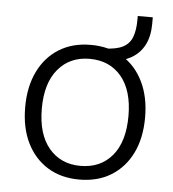

<svg xmlns="http://www.w3.org/2000/svg" viewBox="-48 -660 643 713"><g transform="rotate(5 273.5 -304.0)"><path d="M273 8Q205 8 155 -23Q105 -54 77.5 -110Q50 -166 50 -243Q50 -319 77.5 -375.5Q105 -432 155 -463Q205 -494 273 -494Q342 -494 392 -463Q442 -432 469.5 -375.5Q497 -319 497 -243Q497 -166 469.5 -110Q442 -54 392 -23Q342 8 273 8ZM273 -43Q348 -43 391.5 -95Q435 -147 435 -243Q435 -338 391.5 -390Q348 -442 273 -442Q200 -442 156 -390Q112 -338 112 -243Q112 -147 156 -95Q200 -43 273 -43ZM350 -441 322 -462V-485Q367 -486 392 -498.5Q417 -511 427 -537Q437 -563 437 -602V-616H493V-592Q493 -546 476.5 -513.5Q460 -481 428 -462.5Q396 -444 350 -441Z"/></g></svg>

Font: Nunito Sans 12pt ExtraLight 12pt Light
Style: Regular
Weight: 300
Version: Version 3.101;gftools[0.9.27]